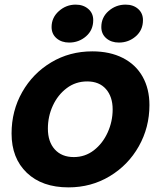

<svg xmlns="http://www.w3.org/2000/svg" viewBox="-20 -798 696 830"><path d="M30 -221Q30 -319 76 -400Q122 -481 201.5 -528.5Q281 -576 379 -576Q455 -576 511 -547.5Q567 -519 596.5 -466.5Q626 -414 626 -344Q626 -247 580 -165.5Q534 -84 454 -36Q374 12 276 12Q162 12 96 -51Q30 -114 30 -221ZM467 -325Q467 -380 438 -413Q409 -446 357 -446Q307 -446 268.5 -417Q230 -388 208.5 -341.5Q187 -295 187 -242Q187 -185 217 -152Q247 -119 299 -119Q348 -119 386 -148.5Q424 -178 445.5 -225.5Q467 -273 467 -325ZM203 -681Q203 -722 234.5 -750Q266 -778 307 -778Q340 -778 361.5 -759.5Q383 -741 383 -711Q383 -668 352 -641Q321 -614 279 -614Q246 -614 224.5 -632.5Q203 -651 203 -681ZM418 -681Q418 -723 449.5 -750.5Q481 -778 523 -778Q556 -778 577 -759.5Q598 -741 598 -711Q598 -668 567 -641Q536 -614 494 -614Q461 -614 439.5 -632.5Q418 -651 418 -681Z"/></svg>

Font: Open Sauce One ExtraBold Italic
Style: Regular
Weight: 800
Italic angle: -10°
Designer: Alfredo Marco Pradil
Foundry: Creative Sauce Fz LLC
Version: Version 1.477